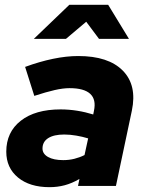

<svg xmlns="http://www.w3.org/2000/svg" viewBox="-20 -770 601 795"><path d="M185 5Q103 5 54.5 -35Q6 -75 6 -142Q6 -223 66 -270Q126 -317 231 -317Q265 -317 299.5 -311.5Q334 -306 366 -296L369 -311Q379 -358 353.5 -381.5Q328 -405 268 -405Q241 -405 206 -397Q171 -389 122 -373L84 -493Q144 -515 199.5 -526.5Q255 -538 304 -538Q429 -538 488.5 -477.5Q548 -417 526 -312L460 0H303L309 -29Q278 -11 248 -3Q218 5 185 5ZM156 -155Q156 -133 179 -120Q202 -107 242 -107Q266 -107 288 -112.5Q310 -118 330 -128L345 -197Q322 -204 296 -208.5Q270 -213 246 -213Q203 -213 179.5 -198Q156 -183 156 -155ZM390 -609 337 -680 253 -609H120L267 -750H428L514 -609Z"/></svg>

Font: Red Hat Display Black
Style: Italic
Weight: 900
Italic angle: -12°
Designer: Pentagram / MCKL
Foundry: Pentagram / MCKL
Version: Version 1.003; Red Hat Display Black Italic